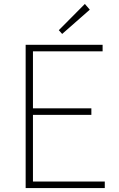

<svg xmlns="http://www.w3.org/2000/svg" viewBox="-20 -953 602 973"><path d="M110 0H511V-33H147V-371H443V-404H147V-693H500V-726H110ZM295 -781 435 -904 410 -933 278 -800Z"/></svg>

Font: Noto Sans CJK SC Thin
Style: Regular
Weight: 100
Designer: Ryoko NISHIZUKA 西塚涼子 (kana, bopomofo & ideographs); Paul D. Hunt (Latin, Greek & Cyrillic); Sandoll Communications 산돌커뮤니
Foundry: Adobe
Version: Version 2.004;hotconv 1.0.118;makeotfexe 2.5.65603